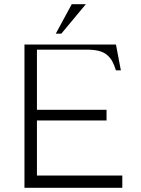

<svg xmlns="http://www.w3.org/2000/svg" viewBox="-20 -896 673 916"><path d="M246.1 -735.4 322.3 -876H389.6L272.5 -735.4ZM96.7 -683.6H533.2L556.6 -560.5H533.2Q524.4 -587.4 515.4 -604Q506.3 -620.6 490.5 -634Q474.6 -647.5 450.7 -653.3Q426.8 -659.2 391.6 -659.2H156.2V-372.1H488.3V-321.3H156.2V-58.6H563.5V0H96.7Z"/></svg>

Font: Buda Light
Style: Regular
Weight: 300
Version: Version 1.003